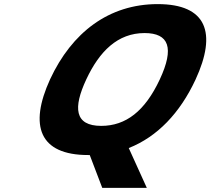

<svg xmlns="http://www.w3.org/2000/svg" viewBox="-20 -745 1024 935"><path d="M224 -359C120 -132 172 10 409 10H417L478 170H695L607 -24C746 -79 856 -194 932 -357C1038 -586 986 -725 748 -725C510 -725 330 -587 224 -359ZM758 -358C686 -204 593 -132 473 -132C342 -132 336 -221 400 -358C464 -495 553 -584 684 -584C803 -584 830 -512 758 -358Z"/></svg>

Font: Passageway
Style: BdSuIt
Weight: 700
Foundry: Ascender Corporation
Version: Version 1.11